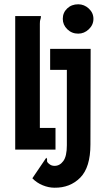

<svg xmlns="http://www.w3.org/2000/svg" viewBox="-20 -698 478 896"><path d="M345 -541Q315 -541 294 -561.5Q273 -582 273 -610Q273 -639 293.5 -658.5Q314 -678 345 -678Q373 -678 394.5 -658Q416 -638 416 -610Q416 -582 394.5 -561.5Q373 -541 345 -541ZM51 0V-623H171Q171 -613 168.5 -607.5Q166 -602 166 -587V-101H239V0ZM234 178Q207 178 179 166.5Q151 155 131 134L196 38Q201 44 199.5 51.5Q198 59 212 69Q216 72 221.5 74Q227 76 235 76Q259 76 275.5 53.5Q292 31 292 -20V-372H214V-470H403L402 -24Q402 83 354.5 131Q307 179 234 178Z"/></svg>

Font: Inconsolata SemiCondensed ExtraBold
Style: Regular
Weight: 800
Width: 4
Monospace: yes
Designer: Raph Levien, Cyreal, Brenton Simpson
Foundry: Raph Levien, Cyreal, Google
Version: Version 3.100; ttfautohint (v1.8.4.7-5d5b)